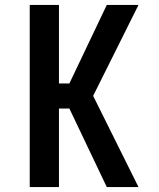

<svg xmlns="http://www.w3.org/2000/svg" viewBox="-20 -755 640 775"><path d="M100 0V-735H218V-418H260L411 -735H539L356 -368L539 0H411L260 -317H218V0Z"/></svg>

Font: Iosevka Extended
Style: Bold
Weight: 700
Width: 7
Monospace: yes
Designer: Belleve Invis
Foundry: Belleve Invis
Version: Version 32.5.0; ttfautohint (v1.8.4)